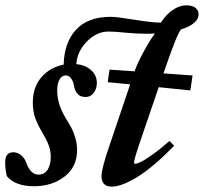

<svg xmlns="http://www.w3.org/2000/svg" viewBox="-43 -693 771 726"><path d="M85.9 11.2Q14.2 11.2 -17.1 -26.9Q-23.4 -52.2 -23.4 -80.1Q-23.4 -117.2 7.3 -117.2Q23.4 -117.2 36.6 -106.4Q49.8 -95.7 56.2 -78.1Q72.3 -32.7 102.5 -32.7Q125.5 -32.7 137.2 -51.5Q148.9 -70.3 148.9 -99.6Q148.9 -123 141.4 -143.3Q133.8 -163.6 116.2 -193.4Q98.6 -222.7 89.8 -248Q81.1 -273.4 81.1 -305.7Q81.1 -363.8 114 -401.4Q147 -439 197.8 -448.7Q199.7 -532.2 244.6 -580.8Q289.6 -629.4 375.5 -629.4Q398.4 -629.4 470.2 -617.7Q533.7 -607.4 565.4 -607.4Q584 -637.2 609.6 -655Q635.3 -672.9 662.1 -672.9Q682.6 -672.9 695.3 -663.8Q708 -654.8 708 -639.6Q708 -603 642.1 -582Q627.9 -569.8 578.6 -425.8L575.2 -415.5L685.1 -407.7L676.8 -351.1L557.1 -363.3L483.4 -147.5Q463.9 -90.3 463.9 -77.1Q463.9 -73.7 467.8 -73.7Q474.1 -73.7 488.5 -80.3Q502.9 -86.9 532.5 -107.7Q562 -128.4 597.7 -159.7L615.7 -142.1Q536.1 -60.5 476.3 -23.9Q416.5 12.7 379.9 12.7Q340.8 12.7 340.8 -27.3Q340.8 -54.7 370.6 -141.6L449.2 -374L364.3 -382.3L371.1 -429.7L465.8 -423.3Q478.5 -458.5 502.9 -502.4Q527.3 -546.4 543 -566.4Q534.7 -565.4 508.8 -565.4Q476.1 -565.4 433.1 -569.3Q391.6 -573.7 367.7 -573.7Q322.3 -573.7 285.4 -535.9Q248.5 -498 245.6 -450.7Q280.3 -446.8 301.8 -427.5Q323.2 -408.2 323.2 -379.4Q323.2 -356.9 311.3 -341.6Q299.3 -326.2 280.8 -326.2Q260.7 -326.2 250.2 -338.1Q239.7 -350.1 236.8 -368.2Q234.9 -383.3 226.6 -395.5Q218.3 -407.7 205.6 -407.7Q190.4 -407.7 181.9 -392.1Q173.3 -376.5 173.3 -350.6Q173.3 -299.3 205.1 -247.1Q220.2 -222.2 227.5 -208.5Q234.9 -194.8 241.7 -171.9Q248.5 -148.9 248.5 -126Q248.5 -62 201.2 -25.4Q153.8 11.2 85.9 11.2Z"/></svg>

Font: Elstob 10pt
Style: Bold Italic
Weight: 700
Italic angle: -20°
Designer: Peter S. Baker
Version: Version 1.015